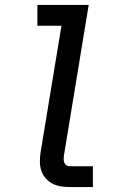

<svg xmlns="http://www.w3.org/2000/svg" viewBox="-20 -755 490 775"><path d="M262 0Q243 0 224.5 -3Q206 -6 190.5 -14.5Q175 -23 163.5 -36.5Q152 -50 146.5 -67Q141 -84 141 -103Q141 -122 144 -141L228 -651H131V-735H338L238 -127Q237 -120 237 -112.5Q237 -105 239.5 -98.5Q242 -92 248 -88Q254 -84 262 -84H355V0Z"/></svg>

Font: Iosevka Custom Medium
Style: Italic
Weight: 500
Italic angle: -9°
Designer: Belleve Invis
Foundry: Belleve Invis
Version: Version 27.0.1